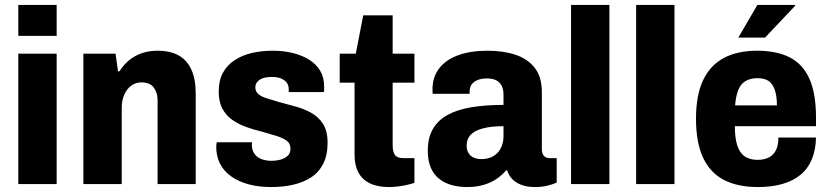

<svg xmlns="http://www.w3.org/2000/svg" viewBox="-20 -744 3351 776"><path d="M54 -599V-724H209V-599ZM54 0V-527H209V0Z M317 0V-527H447L457 -456H463Q480 -483 503 -501.5Q526 -520 554.5 -529.5Q583 -539 617 -539Q668 -539 702 -520Q736 -501 753.5 -462.5Q771 -424 771 -366V0H617V-337Q617 -355 612.5 -368.5Q608 -382 600.5 -391.5Q593 -401 580.5 -406Q568 -411 552 -411Q528 -411 510 -397.5Q492 -384 482 -361Q472 -338 472 -307V0Z M1077 12Q1026 12 985 1Q944 -10 914.5 -31Q885 -52 869.5 -82Q854 -112 854 -150Q854 -154 854.5 -159.5Q855 -165 856 -169H999Q998 -165 998 -161.5Q998 -158 998 -155Q999 -135 1009.5 -121Q1020 -107 1038 -100.5Q1056 -94 1078 -94Q1096 -94 1113 -98.5Q1130 -103 1142 -113.5Q1154 -124 1154 -143Q1154 -165 1137 -176.5Q1120 -188 1093 -196Q1066 -204 1035 -213Q1005 -220 974.5 -231Q944 -242 919 -259.5Q894 -277 879 -304.5Q864 -332 864 -374Q864 -419 881 -450Q898 -481 928.5 -501Q959 -521 998.5 -530Q1038 -539 1083 -539Q1125 -539 1162.5 -530Q1200 -521 1229 -503Q1258 -485 1274 -458Q1290 -431 1290 -395Q1290 -389 1290 -382Q1290 -375 1289 -372H1147V-383Q1147 -400 1138 -411Q1129 -422 1114 -427.5Q1099 -433 1079 -433Q1066 -433 1054 -431Q1042 -429 1032.5 -423.5Q1023 -418 1017.5 -410Q1012 -402 1012 -391Q1012 -374 1024.5 -363.5Q1037 -353 1059 -346.5Q1081 -340 1106 -332Q1138 -323 1172.5 -314Q1207 -305 1237 -288.5Q1267 -272 1285.5 -243.5Q1304 -215 1304 -167Q1304 -117 1286.5 -82.5Q1269 -48 1238 -27.5Q1207 -7 1165.5 2.5Q1124 12 1077 12Z M1552 12Q1506 12 1475 -3Q1444 -18 1428.5 -47Q1413 -76 1413 -118V-410H1353V-527H1418L1448 -682H1567V-527H1655V-410H1567V-157Q1567 -131 1576 -118Q1585 -105 1609 -105H1655V-5Q1640 0 1622 4Q1604 8 1585.5 10Q1567 12 1552 12Z M1867 12Q1836 12 1807.5 4.5Q1779 -3 1756.5 -20Q1734 -37 1721.5 -65.5Q1709 -94 1709 -135Q1709 -187 1729.5 -222.5Q1750 -258 1789 -279.5Q1828 -301 1885 -310.5Q1942 -320 2015 -320V-362Q2015 -382 2008 -396.5Q2001 -411 1986.5 -419Q1972 -427 1948 -427Q1925 -427 1909 -420Q1893 -413 1885.5 -401.5Q1878 -390 1878 -374V-365H1729Q1728 -370 1728 -374Q1728 -378 1728 -383Q1728 -432 1754.5 -467Q1781 -502 1831 -520.5Q1881 -539 1951 -539Q2015 -539 2064 -522.5Q2113 -506 2141.5 -469.5Q2170 -433 2170 -371V-140Q2170 -124 2178 -114.5Q2186 -105 2201 -105H2230V-6Q2217 0 2194 6Q2171 12 2142 12Q2111 12 2088 3.5Q2065 -5 2050.5 -20Q2036 -35 2030 -55H2025Q2009 -36 1987 -21Q1965 -6 1935.5 3Q1906 12 1867 12ZM1926 -101Q1946 -101 1962.5 -107.5Q1979 -114 1990.5 -126Q2002 -138 2008.5 -155.5Q2015 -173 2015 -193V-234Q1965 -234 1931.5 -225Q1898 -216 1882 -199Q1866 -182 1866 -156Q1866 -138 1873.5 -125.5Q1881 -113 1894.5 -107Q1908 -101 1926 -101Z M2288 0V-724H2443V0Z M2551 0V-724H2706V0Z M3043 12Q2961 12 2905.5 -17Q2850 -46 2821.5 -107Q2793 -168 2793 -264Q2793 -360 2822 -420.5Q2851 -481 2906 -510Q2961 -539 3040 -539Q3119 -539 3172 -512Q3225 -485 3251.5 -425.5Q3278 -366 3278 -269V-234H2950Q2950 -189 2959 -158.5Q2968 -128 2988.5 -113Q3009 -98 3042 -98Q3063 -98 3079 -104Q3095 -110 3105.5 -121.5Q3116 -133 3121 -149.5Q3126 -166 3126 -188H3278Q3277 -139 3261.5 -101Q3246 -63 3216 -38Q3186 -13 3142.5 -0.5Q3099 12 3043 12ZM2951 -318H3120Q3120 -347 3115 -368Q3110 -389 3100.5 -402.5Q3091 -416 3076.5 -422Q3062 -428 3042 -428Q3012 -428 2992.5 -416Q2973 -404 2963.5 -379.5Q2954 -355 2951 -318ZM2964 -592 3041 -724H3193L3194 -721L3072 -592Z"/></svg>

Font: Archivo SemiCondensed ExtraBold
Style: Regular
Weight: 800
Width: 4
Designer: Hector Gatti
Foundry: Omnibus-Type
Version: Version 2.001